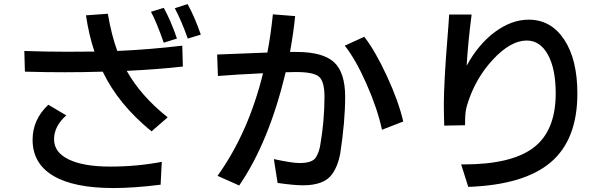

<svg xmlns="http://www.w3.org/2000/svg" viewBox="-20 -867 3040 952"><path d="M100.6 -614.3Q210.9 -610.4 311 -610.4Q411.1 -610.4 448.2 -611.3Q420.9 -692.4 406.2 -791L514.6 -798.8Q533.2 -691.4 561.5 -614.3Q719.7 -621.1 883.8 -640.6L886.7 -537.1Q768.6 -523.4 608.4 -515.6Q678.7 -390.6 811.5 -285.2L731.4 -215.8Q568.4 -347.7 489.3 -511.7Q398.4 -508.8 299.8 -508.8Q201.2 -508.8 103.5 -511.7ZM141.6 -173.8Q141.6 -274.4 219.7 -347.7L308.6 -294.9Q248 -241.2 248 -176.3Q248 -111.3 321.3 -76.2Q394.5 -41 526.9 -41Q659.2 -41 782.2 -64.5L776.4 48.8Q643.6 65.4 543 65.4Q345.7 65.4 243.7 4.4Q141.6 -56.6 141.6 -173.8ZM728.5 -808.6 792 -828.1Q826.2 -766.6 857.4 -675.8L792 -655.3Q754.9 -760.7 728.5 -808.6ZM846.7 -826.2 910.2 -846.7Q946.3 -781.2 975.6 -695.3L911.1 -675.8Q879.9 -763.7 846.7 -826.2Z M1056.6 -596.7Q1092.8 -598.6 1305.7 -606.4Q1322.3 -691.4 1333 -795.9L1443.4 -787.1Q1435.5 -706.1 1418 -609.4H1450.2Q1581.1 -609.4 1636.2 -558.6Q1691.4 -507.8 1691.4 -386.7Q1691.4 -265.6 1667 -105.5Q1655.3 -42 1625 -1Q1585 51.8 1482.4 51.8Q1437.5 51.8 1356.4 40L1337.9 -78.1Q1428.7 -58.6 1464.8 -58.6Q1529.3 -58.6 1546.4 -86.9Q1563.5 -115.2 1568.4 -150.4Q1588.9 -269.5 1588.9 -387.7Q1588.9 -462.9 1562 -486.3Q1535.2 -509.8 1449.2 -509.8Q1418 -509.8 1396.5 -508.8Q1313.5 -162.1 1166 52.7L1058.6 4.9Q1211.9 -209 1284.2 -503.9Q1142.6 -497.1 1060.5 -490.2ZM1689.5 -640.6 1786.1 -684.6Q1839.8 -616.2 1897.9 -490.7Q1956.1 -365.2 1979.5 -264.6L1874 -223.6Q1851.6 -328.1 1797.4 -450.7Q1743.2 -573.2 1689.5 -640.6Z M2207 -794.9H2318.4Q2299.8 -649.4 2293.9 -541Q2351.6 -647.5 2434.1 -708.5Q2516.6 -769.5 2601.6 -769.5Q2711.9 -769.5 2777.3 -670.9Q2842.8 -572.3 2842.8 -403.3Q2842.8 -174.8 2710.9 -62.5Q2579.1 49.8 2301.8 59.6L2266.6 -51.8H2279.3Q2516.6 -51.8 2626 -135.3Q2735.4 -218.8 2735.4 -404.3Q2735.4 -525.4 2696.8 -595.7Q2658.2 -666 2591.8 -666Q2511.7 -666 2423.8 -571.3Q2335.9 -476.6 2296.9 -348.6Q2286.1 -316.4 2286.1 -267.6V-246.1L2182.6 -244.1Q2180.7 -300.8 2180.7 -351.6Q2180.7 -402.3 2185.5 -490.2Q2190.4 -578.1 2197.8 -668Q2205.1 -757.8 2207 -794.9Z"/></svg>

Font: GenEi M Gothic v2 Medium
Style: Regular
Weight: 500
Version: Version 2.0